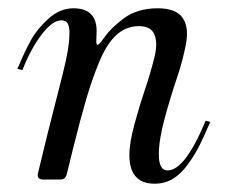

<svg xmlns="http://www.w3.org/2000/svg" viewBox="-20 -433 550 463"><path d="M353 10Q292 10 292 -59Q292 -89 304.5 -134.5Q317 -180 330 -218.5Q343 -257 352 -293Q361 -329 352.5 -349.5Q344 -370 315 -370Q284 -370 260.5 -348.5Q237 -327 219 -283Q201 -239 187.5 -192.5Q174 -146 156 -74Q146 -34 141 -13Q138 0 125 0H85Q67 0 72 -17Q82 -59 94 -107.5Q106 -156 114.5 -188.5Q123 -221 131.5 -255.5Q140 -290 143.5 -311Q147 -332 147.5 -350Q148 -368 143.5 -376Q139 -384 128 -384Q107 -384 81 -350.5Q55 -317 34 -264L22 -267Q40 -310 55 -337Q70 -364 97.5 -388.5Q125 -413 157 -413Q213 -413 213 -358Q213 -353 212.5 -343Q212 -333 212.5 -329Q213 -325 215 -325Q217 -325 221 -329Q223 -331 232.5 -344Q242 -357 252 -366.5Q262 -376 277.5 -388Q293 -400 314 -406.5Q335 -413 360 -413Q404 -413 420 -390.5Q436 -368 428.5 -327.5Q421 -287 406.5 -244.5Q392 -202 377.5 -149Q363 -96 363 -61Q363 -22 384 -22Q426 -22 476 -142L487 -139Q472 -104 461 -82Q450 -60 433 -36.5Q416 -13 396.5 -1.5Q377 10 353 10Z"/></svg>

Font: HK Venetian
Style: Italic
Weight: 400
Italic angle: -12°
Version: Version 1.000;PS 001.000;hotconv 1.0.88;makeotf.lib2.5.64775